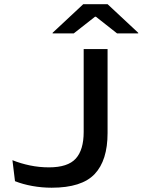

<svg xmlns="http://www.w3.org/2000/svg" viewBox="-20 -868 665 896"><path d="M221 8Q175.5 8 131 0Q86.5 -8 50 -22.5L38 -120.5Q76.5 -105 119.8 -96Q163 -87 208.5 -87Q296.5 -87 333.5 -127.8Q370.5 -168.5 370.5 -252V-639H482V-247Q482 -119.5 421.8 -55.8Q361.5 8 221 8ZM368.5 -848.5H482L625 -715V-712H526.5L427.5 -790H423.5L324 -712H225.5V-715Z"/></svg>

Font: Anek Latin Expanded Medium
Style: Regular
Weight: 500
Width: 7
Designer: Yesha Goshar
Foundry: Ek Type
Version: Version 1.003